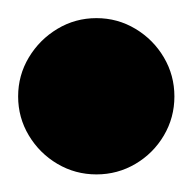

<svg xmlns="http://www.w3.org/2000/svg" viewBox="-57 -1078 215 215"><g transform="rotate(-90 50.5 -970.5)"><path d="M-37.3 -970Q-37.3 -946.3 -25.5 -926.3Q-13.7 -906.3 6.3 -894.5Q26.3 -882.7 50 -882.7Q73.7 -882.7 93.7 -894.5Q113.7 -906.3 125.7 -926.3Q137.7 -946.3 137.7 -970Q137.7 -993.7 125.7 -1013.7Q113.7 -1033.7 93.7 -1045.7Q73.7 -1057.7 50 -1057.7Q26.3 -1057.7 6.3 -1045.7Q-13.7 -1033.7 -25.5 -1013.7Q-37.3 -993.7 -37.3 -970Z"/></g></svg>

Font: Linefont Thin
Style: Regular
Weight: 100
Monospace: yes
Version: Version 3.002;gftools[0.9.33]